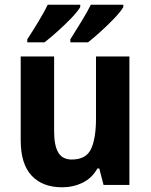

<svg xmlns="http://www.w3.org/2000/svg" viewBox="-20 -786 640 816"><path d="M530 -546V0H420L402 -70H394Q371 -29 331 -9.5Q291 10 244 10Q161 10 114.5 -39.5Q68 -89 68 -190V-546H210V-228Q210 -168 227.5 -138Q245 -108 285 -108Q346 -108 367 -153Q388 -198 388 -282V-546ZM504 -756Q494 -738 467 -709.5Q440 -681 408.5 -652.5Q377 -624 354 -606H279V-619Q301 -654 326.5 -695.5Q352 -737 366 -766H504ZM321 -756Q310 -737 283.5 -709.5Q257 -682 225.5 -653.5Q194 -625 169 -606H96V-619Q119 -654 144 -695.5Q169 -737 183 -766H321Z"/></svg>

Font: Noto Sans Arabic SemCond
Style: Bold
Weight: 700
Width: 4
Designer: Monotype Design Team, Nadine Chahine, Nizar Qandah and Khaled Hosny
Foundry: Monotype Imaging Inc.
Version: Version 2.012; ttfautohint (v1.8.4.7-5d5b)